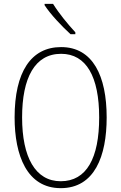

<svg xmlns="http://www.w3.org/2000/svg" viewBox="-20 -969 631 999"><path d="M256 -949H212V-942C243 -894 304 -830 347 -791H372V-801C333 -843 287 -899 256 -949ZM535 -358C535 -574 463 -724 298 -724C141 -724 56 -594 56 -358C56 -161 120 10 296 10C472 10 535 -156 535 -358ZM95 -358C95 -564 161 -689 298 -689C429 -689 496 -570 496 -358C496 -147 431 -26 296 -26C164 -26 95 -151 95 -358Z"/></svg>

Font: Noto Sans Malayalam Condensed ExtraLight
Style: Regular
Weight: 200
Width: 3
Designer: Jelle Bosma - Monotype Design Team
Foundry: Monotype Imaging Inc.
Version: Version 2.104